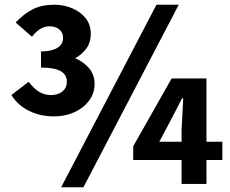

<svg xmlns="http://www.w3.org/2000/svg" viewBox="-20 -776 970 810"><path d="M208 -285Q150 -285 103 -308Q56 -331 28 -375L101 -431Q122 -403 144.5 -389Q167 -375 196 -375Q224 -375 243 -390Q262 -405 262 -431Q262 -462 235 -476.5Q208 -491 153 -491V-559Q196 -559 221 -573.5Q246 -588 246 -616Q246 -639 230 -652Q214 -665 189 -665Q166 -665 147.5 -652.5Q129 -640 115 -621L46 -681Q82 -719 119.5 -737.5Q157 -756 209 -756Q250 -756 285 -741Q320 -726 341.5 -699Q363 -672 363 -633Q363 -598 345.5 -573Q328 -548 297 -530Q332 -516 355.5 -488.5Q379 -461 379 -422Q379 -382 355 -350.5Q331 -319 292.5 -302Q254 -285 208 -285ZM238 14 640 -756H734L332 14ZM746 0V-228L753 -361H748L702 -272L652 -178H918V-101H542V-159L704 -445H851V0Z"/></svg>

Font: Noto Sans JP Thin ExtraBold
Style: Regular
Weight: 800
Version: Version 2.004-H2;hotconv 1.0.118;makeotfexe 2.5.65603